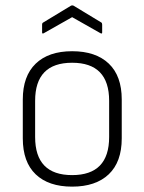

<svg xmlns="http://www.w3.org/2000/svg" viewBox="-20 -685 538 716"><path d="M249 11Q161 11 113 -35Q65 -81 65 -169V-314Q65 -401 113 -447.5Q161 -494 249 -494Q337 -494 385.5 -448Q434 -402 434 -314V-169Q434 -81 385.5 -35Q337 11 249 11ZM249 -32Q387 -32 387 -174V-309Q387 -451 249 -451Q111 -451 111 -309V-174Q111 -32 249 -32ZM143 -561Q137 -558 137 -564V-593Q137 -599 141 -601L245 -664Q249 -666 254 -664L358 -601Q361 -599 361 -593V-564Q361 -558 355 -561L249 -621Z"/></svg>

Font: Sofia Sans Semi Condensed Light
Style: Regular
Weight: 300
Designer: Botio Nikoltchev, Ani Petrova
Foundry: lettersoup
Version: Version 4.100; ttfautohint (v1.8.4.7-5d5b)